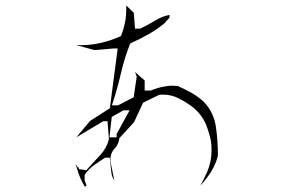

<svg xmlns="http://www.w3.org/2000/svg" viewBox="-20 -742 1040 709"><path d="M582 -392.6Q612.8 -392.6 639.6 -378.9Q669.9 -363.8 696.3 -342.8Q725.6 -316.9 739.3 -285.6Q752 -254.9 759.3 -219.7Q761.2 -203.1 761.2 -188Q761.2 -144 744.6 -106.4Q732.9 -80.6 719.7 -56.2Q734.4 -72.3 746.6 -88.9Q773.4 -124 784.7 -166Q784.7 -222.7 777.1 -274.7Q769.5 -326.7 732.9 -365.7Q711.4 -385.7 685.8 -399.9Q660.2 -414.1 636.7 -424.3Q627 -425.3 620.4 -425.3Q613.8 -425.3 609.9 -425.3Q606 -425.3 602.1 -424.8Q593.8 -423.8 585.9 -422.4Q561.5 -418 536.6 -407.7H514.2V-444.8L478.5 -476.1L484.9 -459L473.6 -382.8L416 -353H393.1L396.5 -362.8Q414.1 -417 426.8 -472.4Q439.5 -527.8 460.9 -581.5Q495.6 -597.2 527.8 -615.2Q559.1 -632.8 586.9 -655.8L606 -676.8V-687Q580.1 -682.1 556.6 -668Q527.3 -650.4 497.6 -636.2H478.5L474.1 -694.8L446.3 -721.7Q446.3 -714.4 446.3 -707.5Q446.3 -687.5 443.4 -668.9Q438 -637.7 426.8 -608.9Q352.5 -575.2 279.3 -575.2Q271 -575.2 262.7 -575.7V-575.2L328.6 -557.1L399.4 -563H406.2H414.6L385.7 -342.3L312.5 -295.4L261.7 -234.9L361.3 -294.4H377L382.3 -228Q374 -194.8 349.9 -169.2Q325.7 -143.6 298.8 -113.3L271 -117.7V-123.5H267.6L258.8 -137.2Q268.1 -104 278.8 -79.6Q285.2 -65.9 293.5 -52.2L299.3 -57.1L292.5 -77.1V-96.2Q301.3 -108.9 310.3 -117.9Q319.3 -127 329.6 -133.8Q349.6 -147.9 368.2 -159.7H385.3Q389.2 -128.9 391.1 -106.4Q392.6 -89.4 401.9 -76.2L388.2 -144.5Q387.7 -149.4 387.7 -153.3Q387.7 -177.2 403.3 -193.4Q418 -208.5 420.4 -229.5L420.9 -231.9L475.1 -291L508.3 -362.8L568.4 -392.1Q575.7 -392.6 582 -392.6ZM410.6 -234.9H384.3L392.6 -310.1L435.5 -334.5H437.5H446.3H458.5L410.6 -247.1Z"/></svg>

Font: Bakudai
Style: ExtraLight
Weight: 200
Version: Version 1.48